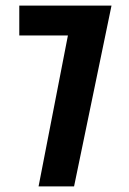

<svg xmlns="http://www.w3.org/2000/svg" viewBox="-20 -667 461 687"><path d="M49 -647H379L245 0H118L223 -540H49Z"/></svg>

Font: Squada One
Style: Regular
Weight: 400
Designer: Joe Prince
Foundry: Joe Prince
Version: Version 1.001